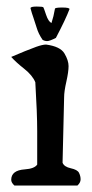

<svg xmlns="http://www.w3.org/2000/svg" viewBox="-20 -572 284 592"><path d="M149.4 -544.9Q149.4 -548.8 171.9 -548.8Q194.3 -548.8 194.3 -543.9Q182.6 -512.7 152.3 -455.1Q132.8 -445.3 125.5 -445.3Q118.2 -445.3 111.3 -449.2Q98.6 -467.8 93.3 -485.8Q87.9 -503.9 83 -517.6Q78.1 -531.2 74.2 -545.9V-546.9Q74.2 -551.8 93.3 -551.8Q112.3 -551.8 113.8 -549.3Q115.2 -546.9 122.1 -526.4Q128.9 -505.9 138.7 -501Q145.5 -521.5 149.4 -544.9ZM177.7 -271.5 172.9 -70.3Q177.7 -57.6 198.2 -53.2Q218.8 -48.8 223.6 -39.1Q228.5 -29.3 228.5 -19Q228.5 -8.8 218.8 0H24.4Q14.6 -8.8 14.6 -17.6Q14.6 -46.9 56.6 -49.8Q85.9 -51.8 94.7 -64.5V-168Q94.7 -222.7 88.9 -318.4Q80.1 -339.8 54.7 -359.9Q29.3 -379.9 14.6 -396.5Q39.1 -407.2 56.6 -414.1L91.8 -427.7Q111.3 -434.6 122.1 -434.6Q166 -428.7 178.7 -407.2Q191.4 -385.7 191.4 -368.2Q191.4 -350.6 184.6 -320.3Q177.7 -290 177.7 -271.5Z"/></svg>

Font: Essays1743
Style: Medium
Weight: 500
Designer: Based on the typeface in a 1743 English translation of the essays of Montaigne.  PostScript/TrueType font designed by Jo
Version: Version 002.100